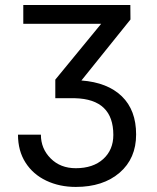

<svg xmlns="http://www.w3.org/2000/svg" viewBox="-20 -548 622 761"><path d="M380.9 -453.6 199.2 -232.4V-158.7H277.3C378.6 -156.1 429.2 -107.6 429.2 -13.2C429.2 26.2 415.9 58 389.2 82.3C362.5 106.5 326.2 118.7 280.3 118.7C239.6 118.7 206.4 105.7 180.7 79.8C154.9 54 142.1 22.6 142.1 -14.2H51.3C51.3 28.5 61.2 65.3 81.1 96.4C100.9 127.5 128.3 151.4 163.3 168C198.3 184.6 237.3 192.9 280.3 192.9C352.5 192.9 410.5 174.1 454.1 136.5C497.7 98.9 519.5 48.3 519.5 -15.1C519.5 -79.3 500.7 -129.6 462.9 -166.3C425.1 -202.9 371.7 -223.8 302.7 -229L497.1 -470.7L496.6 -528.3H72.3V-453.6Z"/></svg>

Font: Roboto1
Style: rg
Weight: 400
Designer: Google
Version: Version 2.137; 2017